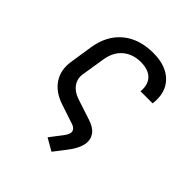

<svg xmlns="http://www.w3.org/2000/svg" viewBox="-204 -691 1008 1008"><g transform="rotate(45 300.0 -187.5)"><path d="M274 146 328 75Q341 58 344 43Q347 17 315 6L207 -30Q137 -53 104 -102.5Q71 -152 81 -220L101 -350Q117 -450 183 -505Q249 -560 354 -560Q449 -560 499 -509Q549 -458 538 -370H448Q453 -423 425 -451.5Q397 -480 341 -480Q282 -480 242 -446.5Q202 -413 192 -351L171 -220Q165 -183 185 -154Q205 -125 246 -111L362 -73Q406 -59 425 -33Q444 -7 439 28Q431 71 393 119L342 185Z"/></g></svg>

Font: JetBrains Mono NL
Style: Italic
Weight: 400
Italic angle: -9°
Monospace: yes
Designer: Philipp Nurullin, Konstantin Bulenkov
Foundry: JetBrains
Version: Version 2.305; ttfautohint (v1.8.4.7-5d5b)